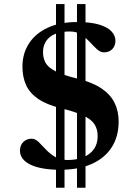

<svg xmlns="http://www.w3.org/2000/svg" viewBox="-20 -804 672 924"><path d="M249.5 99.5V-784.5H290.5V99.5ZM350.5 99.5V-784.5H391.5V99.5ZM271 13Q221 13 184.5 6.2Q148 -0.5 123.8 -13Q99.5 -25.5 87.8 -42.2Q76 -59 76 -79Q76 -104.5 92 -120.5Q108 -136.5 132.5 -136.5Q149.5 -136.5 165.5 -121Q181.5 -105.5 200.2 -85.2Q219 -65 244.2 -49.5Q269.5 -34 305 -34Q349 -34 381.5 -47.5Q414 -61 432 -86.5Q450 -112 450 -148.5Q450 -183 434.2 -206.8Q418.5 -230.5 380 -248.5Q341.5 -266.5 273 -283Q204 -300.5 163.5 -328.2Q123 -356 105.5 -394.8Q88 -433.5 88 -483.5Q88 -546 119.2 -594.5Q150.5 -643 209.5 -670.5Q268.5 -698 351 -698Q416 -698 456.8 -685.8Q497.5 -673.5 516.5 -653Q535.5 -632.5 535.5 -608.5Q535.5 -582.5 520 -567.2Q504.5 -552 480.5 -552Q463 -552 446.5 -567.2Q430 -582.5 411.8 -602.2Q393.5 -622 370.5 -637.2Q347.5 -652.5 317 -652.5Q253 -652.5 220 -625.8Q187 -599 187 -552.5Q187 -524.5 199 -502.2Q211 -480 246.2 -461.5Q281.5 -443 351 -426Q423.5 -408.5 467.5 -379Q511.5 -349.5 531.2 -309.5Q551 -269.5 551 -219.5Q551 -146.5 517 -94.2Q483 -42 420.2 -14.5Q357.5 13 271 13Z"/></svg>

Font: Newsreader 36pt
Style: Bold
Weight: 700
Designer: Hugues Gentile
Foundry: Production Type
Version: Version 1.003